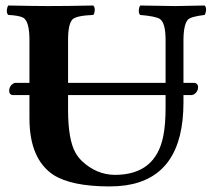

<svg xmlns="http://www.w3.org/2000/svg" viewBox="-20 -667 772 697"><path d="M86.9 -321.8H25.9Q13.7 -323.2 13.2 -336.9Q13.2 -354 27.3 -363.3Q31.7 -365.7 35.2 -366.2H86.9V-522Q86.9 -587.9 65.4 -602.1Q50.8 -610.8 9.8 -612.8Q1.5 -621.1 6.8 -640.6Q8.3 -645 9.8 -647Q110.4 -645 155.8 -645Q221.7 -645 318.8 -647Q327.1 -638.7 322.3 -619.6Q320.8 -615.2 318.8 -612.8Q257.8 -610.4 243.2 -596.7Q227.1 -579.6 227.1 -522V-366.2H581.1V-522Q581.1 -584 560.5 -598.1Q545.4 -607.9 488.8 -612.8Q480.5 -621.1 485.8 -640.6Q487.3 -645 488.8 -647Q589.4 -645 616.2 -645Q627.9 -645 723.1 -647Q731.4 -638.7 726.1 -619.6Q724.6 -615.2 723.1 -612.8Q673.8 -606.9 662.6 -596.2Q646.5 -579.1 646 -522V-366.2H686Q697.8 -364.7 699.2 -352.1Q699.2 -334 684.6 -324.7Q679.7 -322.3 675.8 -321.8H646V-294.9Q646 -24.9 436 5.9Q407.2 9.8 376 9.8Q238.8 9.3 173.8 -32.2Q87.4 -89.8 86.9 -235.8ZM581.1 -321.8H227.1V-269Q227.1 -159.7 254.4 -111.8Q264.6 -94.7 277.8 -82Q330.6 -32.7 397 -32.2Q545.9 -32.2 573.2 -175.3Q581.1 -215.8 581.1 -276.9Z"/></svg>

Font: Linux Libertine O
Style: Bold
Weight: 700
Designer: Philipp H. Poll
Foundry: Philipp H. Poll
Version: Version 5.0.0